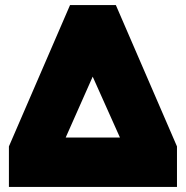

<svg xmlns="http://www.w3.org/2000/svg" viewBox="-20 -734 730 754"><path d="M15 -159 255 -714H435L675 -159V0H15ZM451 -194 344 -433 238 -194Z"/></svg>

Font: Prompt Black
Style: Regular
Weight: 900
Designer: Katatrad Team
Foundry: CadsonDemak
Version: Version 1.000